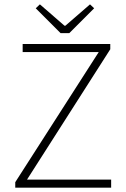

<svg xmlns="http://www.w3.org/2000/svg" viewBox="-20 -861 578 881"><path d="M50 0H490V-37H104L486 -635V-659H84V-622H433L50 -25ZM258 -709H298L412 -823L393 -841L280 -743H276L163 -841L144 -823Z"/></svg>

Font: Source Sans Pro Light
Style: Regular
Weight: 300
Designer: Paul D. Hunt
Foundry: Adobe Systems Incorporated
Version: Version 3.006;hotconv 1.0.111;makeotfexe 2.5.65597